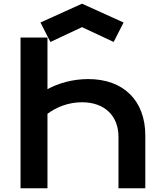

<svg xmlns="http://www.w3.org/2000/svg" viewBox="-20 -1011 881 1031"><path d="M90.3 0H234.9V-399.9C282.2 -435.5 347.2 -461.9 420.4 -461.9C543.5 -461.9 616.2 -386.7 616.2 -277.3V0H760.3V-283.2C760.3 -470.7 643.6 -586.4 453.6 -586.4C372.1 -586.4 294.9 -564.9 234.9 -532.2V-809.6H90.3ZM250.5 -785.6 420.4 -865.2 590.3 -785.6 643.6 -890.1 420.4 -991.2 197.3 -890.1Z"/></svg>

Font: Krona One
Style: Regular
Weight: 400
Designer: Yvonne Schüttler
Foundry: Yvonne Schüttler
Version: Version 1.002